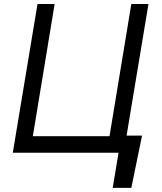

<svg xmlns="http://www.w3.org/2000/svg" viewBox="-20 -747 791 939"><path d="M163.4 -727.3H247.2L140.6 -81H515.6L622.2 -727.3H706L599.1 -83.8H674.7L622.2 171.9H531.2L559.7 0H42.6Z"/></svg>

Font: Inter P
Style: Italic
Weight: 400
Italic angle: -9.40001°
Designer: Rasmus Andersson
Foundry: rsms
Version: Version 3.018;git-588b23468